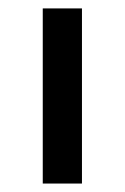

<svg xmlns="http://www.w3.org/2000/svg" viewBox="-20 -434 295 454"><path d="M173.8 -414.1V0H81.1V-414.1Z"/></svg>

Font: Josefin Sans CFJ
Style: Regular
Weight: 400
Designer: Santiago Orozco
Foundry: Typemade
Version: Version 2.000